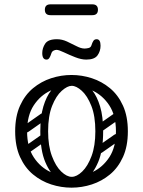

<svg xmlns="http://www.w3.org/2000/svg" viewBox="-20 -856 660 886"><path d="M310 10Q262 10 216 -5Q170 -20 132.5 -51Q95 -82 72.5 -131.5Q50 -181 50 -250Q50 -319 72.5 -368.5Q95 -418 132.5 -449Q170 -480 216 -495Q262 -510 310 -510Q358 -510 404 -495Q450 -480 487.5 -449Q525 -418 547.5 -368.5Q570 -319 570 -250Q570 -181 547.5 -131.5Q525 -82 487.5 -51Q450 -20 404 -5Q358 10 310 10ZM310 -40Q360 -40 407 -62Q454 -84 484.5 -130.5Q515 -177 515 -250Q515 -323 484.5 -369.5Q454 -416 407 -438Q360 -460 310 -460Q261 -460 213.5 -438Q166 -416 135.5 -369.5Q105 -323 105 -250Q105 -177 135.5 -130.5Q166 -84 213.5 -62Q261 -40 310 -40ZM311 -4Q280 -4 246 -29Q212 -54 189 -108Q166 -162 166 -250Q166 -318 180 -364.5Q194 -411 216 -438.5Q238 -466 263.5 -478Q289 -490 311 -490V-460Q291 -460 265 -437Q239 -414 220.5 -367.5Q202 -321 202 -250Q202 -183 219.5 -136Q237 -89 262.5 -64.5Q288 -40 311 -40ZM311 -4V-40Q334 -40 359.5 -64.5Q385 -89 402.5 -136Q420 -183 420 -250Q420 -321 401.5 -367.5Q383 -414 357.5 -437Q332 -460 311 -460V-490Q334 -490 359 -478Q384 -466 406 -438.5Q428 -411 442 -364.5Q456 -318 456 -250Q456 -162 433 -108Q410 -54 376.5 -29Q343 -4 311 -4ZM113 -249Q98 -238 89 -252Q85 -257 84.5 -264Q84 -271 92 -277L169 -331Q184 -341 194 -327Q198 -321 197.5 -314.5Q197 -308 190 -303ZM115 -152Q100 -141 91 -155Q87 -160 86.5 -167Q86 -174 94 -180L171 -234Q186 -244 196 -230Q200 -224 199.5 -217.5Q199 -211 192 -206ZM449 -249Q434 -238 425 -252Q421 -257 420.5 -264Q420 -271 428 -277L505 -331Q520 -341 530 -327Q534 -321 533.5 -314.5Q533 -308 526 -303ZM451 -152Q436 -141 427 -155Q423 -160 422.5 -167Q422 -174 430 -180L507 -234Q522 -244 532 -230Q536 -224 535.5 -217.5Q535 -211 528 -206ZM195 -581Q175 -581 175 -611Q175 -634 188.5 -654.5Q202 -675 243 -675Q266 -675 289 -664.5Q312 -654 333 -643Q354 -632 370 -632Q379 -632 389 -634.5Q399 -637 402 -647Q406 -660 411 -667.5Q416 -675 426 -675Q444 -675 444 -645Q444 -620 430 -600.5Q416 -581 378 -581Q355 -581 327 -592Q299 -603 275 -614.5Q251 -626 241 -626Q234 -626 226.5 -622Q219 -618 216 -607Q213 -597 208 -589Q203 -581 195 -581ZM213 -786Q187 -786 187 -811Q187 -836 213 -836H406Q432 -836 432 -811Q432 -786 406 -786Z"/></svg>

Font: Agu Display
Style: Regular
Weight: 400
Designer: Oluwaseun Badejo
Version: Version 1.103